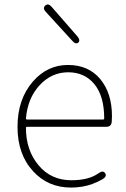

<svg xmlns="http://www.w3.org/2000/svg" viewBox="-20 -833 567 866"><path d="M300 13Q197 13 130 -60Q59 -136 59 -261Q59 -386 129 -466Q194 -540 286.5 -540Q379 -540 432 -476.5Q485 -413 485 -309Q485 -297 484 -285Q483 -261 459 -261H102Q97 -261 97 -256Q97 -156 153.5 -88Q210 -20 302 -20Q381 -20 425 -52Q445 -66 454 -52Q464 -38 443 -25Q423 -13 396 -3Q352 13 300 13ZM97 -299Q97 -294 102 -294H445Q450 -294 450 -299Q450 -399 406 -453Q362 -507 287.5 -507Q213 -507 159 -449Q105 -391 97 -299ZM333 -641Q322 -631 306 -649L187 -779Q171 -796 184 -808Q198 -820 213 -802L329 -669Q344 -651 333 -641Z"/></svg>

Font: Resource Han Rounded JP ExtraLight
Style: Regular
Weight: 250
Designer: Cyano Hao (round all glyphs); Ryoko NISHIZUKA 西塚涼子 (kana, bopomofo & ideographs); Paul D. Hunt (Latin, Greek & Cyrillic)
Foundry: Cyano Hao
Version: 0.990